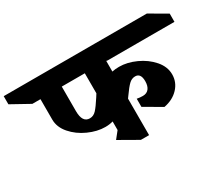

<svg xmlns="http://www.w3.org/2000/svg" viewBox="-279 -1106 1651 1436"><g transform="rotate(-30 547.0 -388.0)"><path d="M651 -539Q678 -545 712 -545Q781 -545 855 -511.5Q929 -478 978.5 -421Q1028 -364 1028 -298Q1028 -230 981 -180Q934 -130 856 -115L707 -202V-272Q731 -267 758 -267Q792 -267 810 -290Q828 -313 828 -354Q828 -423 780 -423Q750 -423 726 -400Q702 -377 664 -323L651 -305V10H580L419 -82L466 -141V-215Q436 -206 399 -206Q330 -206 255.5 -239.5Q181 -273 131.5 -330Q82 -387 82 -453V-629H12L-145 -716V-786H1091L1239 -700V-629H660L651 -631ZM449 -431Q454 -440 466 -458V-631H267V-419Q267 -320 331 -320Q363 -320 387 -346Q411 -372 449 -431Z"/></g></svg>

Font: Inknut Antiqua ExtraBold
Style: Regular
Weight: 800
Designer: Claus Eggers Sørensen
Foundry: Claus Eggers Sørensen
Version: Version 1.003; ttfautohint (v1.8.2) -l 8 -r 50 -G 200 -x 14 